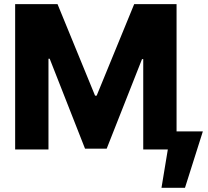

<svg xmlns="http://www.w3.org/2000/svg" viewBox="-20 -727 1014 934"><path d="M259.8 -707 442.4 -261.7H450.2L632.8 -707H838.9V-87.9H966.8L879.9 186.5H765.6L796.4 0H676.8V-439.5H670.9L499 -3.9H393.6L221.7 -441.4H215.8V0H53.7V-707Z"/></svg>

Font: Pretendard JP ExtraBold
Style: Regular
Weight: 800
Designer: Base glyphs from Inter by Rasmus Andersson; Hangeul glyphs from Noto Sans CJK(Source Han Sans) by Jang Soo-young and Kan
Foundry: Kil Hyung-jin
Version: Version 1.309